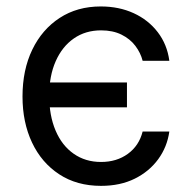

<svg xmlns="http://www.w3.org/2000/svg" viewBox="-20 -573 602 604"><path d="M297.9 11.7Q221.7 11.7 166.3 -24.7Q110.8 -61 80.8 -124.5Q50.8 -188 50.8 -269.5Q50.8 -353 81.5 -416.7Q112.3 -480.5 167.7 -516.6Q223.1 -552.7 296.9 -552.7Q354.5 -552.7 400.6 -531.5Q446.8 -510.3 476.3 -471.7Q505.9 -433.1 512.7 -381.8H428.7Q422.4 -406.7 405.8 -428.7Q389.2 -450.7 362.1 -464.1Q335 -477.5 297.9 -477.5Q249 -477.5 212.4 -452.1Q175.8 -426.8 155.3 -380.6Q134.8 -334.5 134.8 -272.5Q134.8 -209.5 154.8 -162.4Q174.8 -115.2 211.7 -89.4Q248.5 -63.5 297.9 -63.5Q347.2 -63.5 382.3 -89.1Q417.5 -114.7 428.7 -159.2H512.7Q505.9 -110.8 477.8 -72.3Q449.7 -33.7 404.1 -11Q358.4 11.7 297.9 11.7ZM121.6 -235.4V-313.5H379.4V-235.4Z"/></svg>

Font: GitLab Sans
Style: Regular
Weight: 400
Designer: Rasmus Andersson
Foundry: Modifications by GitLab B.V., manufactured by rsms
Version: Version 4.000;git-c8fb6b7